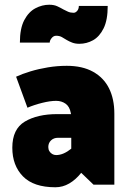

<svg xmlns="http://www.w3.org/2000/svg" viewBox="-20 -780 549 811"><path d="M184 -159Q184 -176 195.5 -187Q207 -198 225 -198H281V-152Q265 -139 249 -132Q233 -125 217 -125Q208 -125 200.5 -129.5Q193 -134 188.5 -141.5Q184 -149 184 -159ZM96 -325Q124 -337 158 -345.5Q192 -354 217 -354Q240 -354 257 -342Q274 -330 279 -303L280 -298H222Q138 -298 85 -266.5Q32 -235 32 -156Q32 -81 77 -35Q122 11 214 11Q245 11 272.5 -5Q300 -21 323 -50L375 0H463V-300Q463 -362 440.5 -407Q418 -452 373 -477Q328 -502 262 -502Q222 -502 182.5 -495.5Q143 -489 108.5 -478.5Q74 -468 48 -456ZM313 -755Q313 -742 306 -734Q299 -726 291 -726Q278 -726 267.5 -730.5Q257 -735 248 -740Q236 -747 222 -753.5Q208 -760 188 -760Q158 -760 129.5 -745Q101 -730 82.5 -695Q64 -660 64 -600H190Q190 -609 198 -619Q206 -629 217 -629Q231 -629 241 -623.5Q251 -618 262 -611Q272 -605 285 -600Q298 -595 315 -595Q346 -595 373 -610Q400 -625 417.5 -660Q435 -695 435 -755Z"/></svg>

Font: Catamaran Black
Style: Regular
Weight: 900
Designer: Pria Ravichandran
Version: Version 2.000